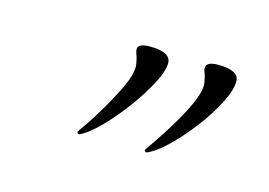

<svg xmlns="http://www.w3.org/2000/svg" viewBox="-37 -586 354 253"><g transform="rotate(15 139.5 -460.0)"><path d="M175 -392Q172 -392 172 -395Q172 -395 180 -406.5Q188 -418 198.5 -435Q209 -452 217 -469Q225 -486 225 -497Q225 -499 224.5 -502Q224 -505 223 -509Q220 -517 220 -519Q220 -528 236 -528Q265 -528 265 -513Q265 -501 255.5 -482.5Q246 -464 231.5 -445Q217 -426 202 -411.5Q187 -397 175 -392ZM83 -392Q80 -392 80 -395Q80 -395 88 -406.5Q96 -418 106 -435Q116 -452 124 -469Q132 -486 132 -497Q132 -499 131.5 -502Q131 -505 130 -509Q127 -517 127 -520Q127 -528 143 -528Q172 -528 172 -513Q172 -502 162.5 -484Q153 -466 138.5 -446.5Q124 -427 109 -412Q94 -397 83 -392Z"/></g></svg>

Font: Petemoss
Style: Regular
Weight: 400
Designer: Robert E. Leuschke
Foundry: Robert E. Leuschke
Version: Version 1.010; ttfautohint (v1.8.3)